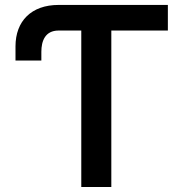

<svg xmlns="http://www.w3.org/2000/svg" viewBox="-20 -747 732 767"><path d="M650.6 -727.3H214.1C104.8 -727.3 41.9 -662.3 41.9 -561.8V-505.3H145.2V-540.1C145.2 -582.4 159.8 -625 214.1 -625H304.7V0H424.7V-625H650.6Z"/></svg>

Font: Magic Ui Pro Semi Bold
Style: Regular
Weight: 600
Designer: Stefan Endress, Andreas Faust
Version: Version 1.000;FEAKit 1.0